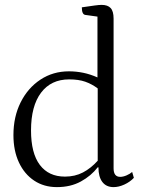

<svg xmlns="http://www.w3.org/2000/svg" viewBox="-20 -754 590 786"><path d="M213 12Q160 12 120 -14.5Q80 -41 57.5 -89Q35 -137 35 -201Q35 -276 64.5 -335Q94 -394 145.5 -428Q197 -462 262 -462Q292 -462 321 -456Q350 -450 379 -437V-686L329 -693Q315 -695 315 -724Q350 -729 367.5 -731.5Q385 -734 396 -734Q421 -734 433 -721Q445 -708 445 -678V-65Q445 -30 472 -30Q484 -30 498 -36Q512 -42 521 -50L528 -26Q512 -9 489 1.5Q466 12 445 12Q415 12 399 -9Q383 -30 383 -69H380Q353 -34 311 -11Q269 12 213 12ZM246 -31Q287 -31 319.5 -48Q352 -65 380 -96V-392Q356 -410 329 -419.5Q302 -429 263 -429Q189 -429 148 -374.5Q107 -320 107 -220Q107 -127 143 -79Q179 -31 246 -31Z"/></svg>

Font: Petrona Light
Style: Regular
Weight: 300
Designer: Ringo R. Seeber
Foundry: Ringo R. Seeber
Version: Version 2.001; ttfautohint (v1.8.3)